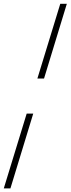

<svg xmlns="http://www.w3.org/2000/svg" viewBox="-74 -788 382 1040"><path d="M164.5 -362.5H128.5L252.5 -767.5H288ZM-53.5 232.5 70.5 -172.5H106L-17.5 232.5Z"/></svg>

Font: Newsreader 72pt Medium
Style: Italic
Weight: 500
Italic angle: -17°
Designer: Hugues Gentile
Foundry: Production Type
Version: Version 1.003; ttfautohint (v1.8.3)